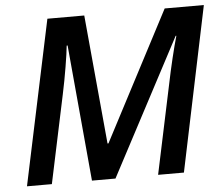

<svg xmlns="http://www.w3.org/2000/svg" viewBox="-51 -772 965 830"><g transform="rotate(-5 431.5 -357.0)"><path d="M33 0H141L222 -383Q234 -439 244 -499.5Q254 -560 257 -591H261L315 0H417L730 -592H733Q722 -554 708.5 -498Q695 -442 683 -383L602 0H714L863 -714H693L400 -154H396L344 -714H184Z"/></g></svg>

Font: Noto Sans UI Medium
Style: Italic
Weight: 500
Italic angle: -12°
Designer: Monotype Design Team
Foundry: Monotype Imaging Inc.
Version: Version 1.901